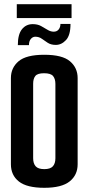

<svg xmlns="http://www.w3.org/2000/svg" viewBox="-20 -889 422 915"><path d="M191 6Q108 6 70 -24Q32 -54 32 -106V-517Q32 -566 68.5 -597Q105 -628 191 -628Q277 -628 313.5 -597Q350 -566 350 -517V-106Q350 -55 312 -24.5Q274 6 191 6ZM191 -83Q220 -83 232 -96.5Q244 -110 244 -135V-489Q244 -513 233 -526.5Q222 -540 190 -540Q159 -540 148.5 -527Q138 -514 138 -490V-135Q138 -110 150 -96.5Q162 -83 191 -83ZM65 -674Q65 -725 84.5 -749.5Q104 -774 136 -774Q159 -774 175.5 -765Q192 -756 206.5 -747Q221 -738 236 -738Q251 -738 259.5 -748.5Q268 -759 268 -775H316Q316 -721 294.5 -698Q273 -675 246 -675Q223 -675 207.5 -685Q192 -695 179 -704.5Q166 -714 148 -714Q136 -714 127 -703.5Q118 -693 118 -674ZM60 -803V-869H321V-803Z"/></svg>

Font: Smooch Sans Thin
Style: Bold
Weight: 700
Version: Version 1.010